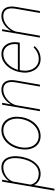

<svg xmlns="http://www.w3.org/2000/svg" viewBox="927 -1510 781 2685"><g transform="rotate(-90 1317.5 -167.5)"><path d="M231 9.8Q174.8 9.8 132.8 -14.6Q90.8 -39.1 71.3 -82L21 203.1H-5.4L120.6 -528.3H147L128.9 -434.1Q163.6 -481 212.2 -509.5Q260.7 -538.1 320.3 -538.1Q371.6 -538.1 407.7 -512.7Q443.8 -487.3 460.7 -438.2Q477.5 -389.2 475.6 -329.6Q474.1 -298.3 469.7 -269.5L463.4 -237.3Q438 -122.6 376.5 -56.4Q314.9 9.8 231 9.8ZM442.9 -269.5 448.7 -321.8Q453.6 -414.6 419.9 -463.1Q386.2 -511.7 320.8 -511.7Q256.3 -511.7 199 -473.4Q141.6 -435.1 122.1 -378.4L78.1 -131.3Q89.4 -76.2 130.6 -46.4Q171.9 -16.6 231 -16.6Q310.1 -16.6 364.7 -81.3Q419.4 -146 441.4 -261.2Z M574.7 -274.4Q586.9 -348.1 624 -408.7Q661.1 -469.2 716.8 -503.7Q772.5 -538.1 838.4 -538.1Q892.1 -538.1 933.6 -514.2Q975.1 -490.2 999.5 -443.1Q1023.9 -396 1027.3 -338.9Q1028.8 -305.7 1021.5 -253.9Q1009.3 -180.2 971.9 -119.1Q934.6 -58.1 879.2 -24.2Q823.7 9.8 758.3 9.8Q704.1 9.8 662.8 -14.4Q621.6 -38.6 596.9 -85.2Q572.3 -131.8 569.3 -189.9Q567.4 -222.7 574.7 -274.4ZM597.7 -169.9Q607.4 -99.1 649.9 -57.9Q692.4 -16.6 757.8 -16.6Q834.5 -16.6 896.2 -70.3Q958 -124 985.4 -215.3Q1007.8 -291 998.5 -358.4Q987.8 -429.2 945.6 -470.5Q903.3 -511.7 838.9 -511.7Q762.2 -511.7 700.2 -457.3Q638.2 -402.8 610.8 -313Q588.4 -238.3 597.7 -169.9Z M1199.2 -405.3Q1238.8 -469.2 1292.5 -503.7Q1346.2 -538.1 1403.3 -538.1Q1463.9 -538.1 1498.5 -506.8Q1533.2 -475.6 1538.6 -416.5Q1541.5 -379.4 1534.7 -338.9L1476.1 0H1449.7L1508.3 -338.9Q1514.2 -373 1513.2 -406.2Q1510.7 -458 1482.7 -485.4Q1454.6 -512.7 1402.3 -512.2Q1335.4 -511.2 1273.7 -460.2Q1211.9 -409.2 1189.9 -338.4L1131.3 0H1105L1195.8 -528.3H1222.2Z M1833.5 9.8Q1770 9.8 1724.1 -25.9Q1678.2 -61.5 1658 -123.3Q1637.7 -185.1 1647.5 -252.9L1651.4 -277.3Q1663.1 -348.6 1701.4 -410.6Q1739.7 -472.7 1792.5 -505.4Q1845.2 -538.1 1905.3 -538.1Q1985.4 -538.1 2030.8 -479Q2076.2 -419.9 2069.3 -327.6L2067.9 -312.5L2063.5 -281.7H1679.7L1674.3 -252.9Q1667.5 -211.9 1673.8 -169.9Q1684.6 -100.1 1727.3 -58.3Q1770 -16.6 1833 -16.1Q1924.3 -15.1 1997.6 -88.4L2015.1 -74.7Q1942.9 9.8 1833.5 9.8ZM1905.3 -511.7Q1830.1 -511.7 1770.8 -455.3Q1711.4 -398.9 1682.6 -308.1H2039.1L2040.5 -314.5Q2046.9 -349.6 2041.5 -384.8Q2032.7 -442.4 1995.8 -477.1Q1959 -511.7 1905.3 -511.7Z M2228.5 -405.3Q2268.1 -469.2 2321.8 -503.7Q2375.5 -538.1 2432.6 -538.1Q2493.2 -538.1 2527.8 -506.8Q2562.5 -475.6 2567.9 -416.5Q2570.8 -379.4 2564 -338.9L2505.4 0H2479L2537.6 -338.9Q2543.5 -373 2542.5 -406.2Q2540 -458 2512 -485.4Q2483.9 -512.7 2431.6 -512.2Q2364.7 -511.2 2303 -460.2Q2241.2 -409.2 2219.2 -338.4L2160.6 0H2134.3L2225.1 -528.3H2251.5Z"/></g></svg>

Font: Roboto Thin
Style: Italic
Weight: 250
Italic angle: -12°
Designer: Google
Version: Version 2.134; 2016